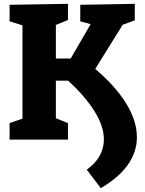

<svg xmlns="http://www.w3.org/2000/svg" viewBox="-20 -727 753 1000"><path d="M476 -368Q580 -280 636.5 -189Q693 -98 693 -12Q693 64 646 131Q599 198 505 253L432 157Q521 92 521 -1Q521 -70 471.5 -148.5Q422 -227 335 -307H271V-111L334 -86V0H30V-86L97 -109V-595L30 -616V-702L334 -707V-623L271 -597V-422H348L452 -601L398 -616V-702L682 -707V-621L619 -598Z"/></svg>

Font: Bitter Pro ExtraBold
Style: Regular
Weight: 800
Designer: Sol Matas, and Bitter project Authors
Foundry: Sol Matas
Version: Version 1.010